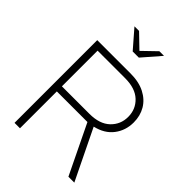

<svg xmlns="http://www.w3.org/2000/svg" viewBox="-260 -1033 1149 1149"><g transform="rotate(45 314.5 -458.0)"><path d="M83 0V-700H365Q436 -700 485.5 -674.5Q535 -649 560.5 -605.5Q586 -562 586 -506Q586 -438 547 -387Q508 -336 434 -319L589 0H539L388 -312H129V0ZM129 -355H362Q448 -355 493.5 -398.5Q539 -442 539 -506Q539 -571 493.5 -614Q448 -657 362 -657H129ZM221 -916 307 -833 393 -916H432L333 -802H281L182 -916Z"/></g></svg>

Font: Red Hat Display VF
Style: Regular
Weight: 300
Designer: Pentagram, MCKL
Foundry: Pentagram, MCKL
Version: Version 1.023